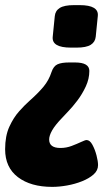

<svg xmlns="http://www.w3.org/2000/svg" viewBox="-26 -545 437 750"><path d="M267 -301Q323 -301 323 -268Q323 -237 309 -207Q295 -177 276 -152Q257 -127 240 -109.5Q223 -92 217 -85Q189 -56 177.5 -35.5Q166 -15 166 0Q166 33 210 33Q233 33 254 25Q275 17 291 9.5Q307 2 312 2Q325 2 335 20.5Q345 39 351 62Q357 85 357 100Q357 121 339.5 136.5Q322 152 294.5 163Q267 174 236 179.5Q205 185 178 185Q94 185 44 147Q-6 109 -6 38Q-6 -14 10.5 -50Q27 -86 49 -110.5Q71 -135 88 -150Q124 -182 144.5 -207Q165 -232 175 -263Q183 -287 199 -294Q215 -301 244 -301ZM285 -525Q361 -525 356 -482L348 -402Q346 -381 328.5 -370Q311 -359 273 -359H251Q175 -359 180 -402L188 -482Q190 -503 207.5 -514Q225 -525 263 -525Z"/></svg>

Font: Asap Condensed Condensed Black
Style: Italic
Weight: 900
Width: 3
Italic angle: -6°
Designer: Pablo Cosgaya
Foundry: Omnibus-Type
Version: Version 3.001; ttfautohint (v1.8.4.7-5d5b)